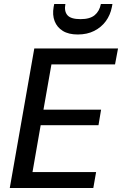

<svg xmlns="http://www.w3.org/2000/svg" viewBox="-20 -943 612 963"><path d="M29 0 152 -700H572L557 -620H238L198 -393H487L474 -315H184L143 -80H462L448 0ZM370 -770Q324 -770 295 -788Q266 -806 254 -837Q242 -868 249 -908L252 -923H308Q301 -887 318 -867Q335 -847 384 -847Q431 -847 455 -867Q479 -887 486 -923H544L541 -907Q533 -867 510.5 -836.5Q488 -806 452.5 -788Q417 -770 370 -770Z"/></svg>

Font: DM Sans 17pt Medium
Style: Italic
Weight: 500
Italic angle: -10°
Version: Version 4.004;gftools[0.9.30]